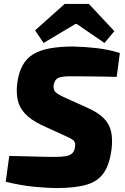

<svg xmlns="http://www.w3.org/2000/svg" viewBox="-20 -940 632 974"><path d="M351 -704Q407 -703 469.5 -696Q532 -689 588 -671L572 -550Q541 -551 502 -551.5Q463 -552 422 -552.5Q381 -553 340 -553Q319 -553 303.5 -551.5Q288 -550 277.5 -545.5Q267 -541 261 -532Q255 -523 252 -508Q251 -495 254 -485Q257 -475 268.5 -467Q280 -459 302 -448L422 -394Q478 -369 506.5 -340Q535 -311 543.5 -273Q552 -235 546 -184Q536 -106 506.5 -63Q477 -20 419 -3Q361 14 265 14Q224 14 155 7.5Q86 1 9 -18L27 -149Q85 -148 131.5 -146.5Q178 -145 210 -144.5Q242 -144 256 -144Q293 -144 314.5 -148Q336 -152 346.5 -162.5Q357 -173 360 -191Q363 -207 360 -216Q357 -225 347 -232Q337 -239 319 -247L190 -306Q135 -333 106.5 -364Q78 -395 70 -432.5Q62 -470 67 -514Q74 -571 94.5 -608Q115 -645 149.5 -665.5Q184 -686 234.5 -695Q285 -704 351 -704ZM431 -920 560 -782 510 -722 370 -818H362L201 -722L158 -786L308 -920Z"/></svg>

Font: Exo 2 ExtraBold
Style: Italic
Weight: 800
Italic angle: -8°
Designer: Natanael Gama
Foundry: Natanael Gama
Version: Version 2.010